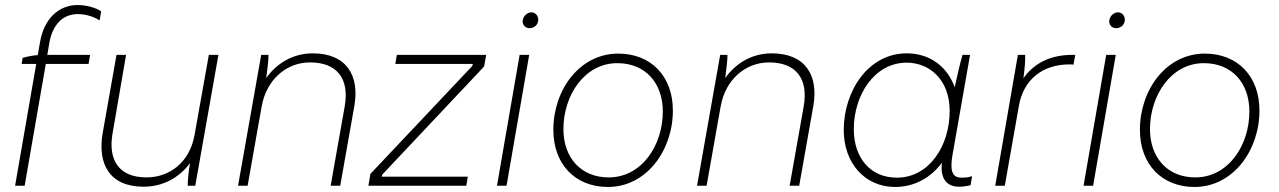

<svg xmlns="http://www.w3.org/2000/svg" viewBox="-20 -738 5082 763"><path d="M70 -508 66 -484H124L40 0H78L162 -484H332L338 -520H168L176 -567C189 -642 231 -682 289 -682C321 -682 352 -672 376 -657L382 -693C360 -708 322 -718 289 -718C213 -718 155 -664 139 -570L130 -519C111 -518 87 -513 70 -508Z M551 4C626 4 692 -31 735 -90C729 -54 726 -21 726 0H756L848 -520H810L753 -201C734 -95 656 -33 562 -33C449 -33 410 -106 427 -206L481 -520H443L388 -209C367 -86 415 4 551 4Z M926 0H964L1020 -316V-315C1038 -420 1117 -490 1212 -490C1319 -490 1369 -426 1350 -316L1294 0H1332L1388 -316C1410 -440 1355 -526 1223 -526C1150 -526 1084 -492 1038 -428C1043 -466 1047 -498 1047 -520H1018Z M1444 0H1833L1839 -36H1497L1499 -44L1904 -474L1912 -520H1557L1551 -484H1859L1857 -476L1452 -47Z M1955 0H1993L2083 -520H2045ZM2085 -626C2103 -626 2119 -640 2119 -660C2119 -675 2108 -689 2092 -689C2074 -689 2057 -672 2057 -653C2057 -638 2068 -626 2085 -626Z M2396 5C2548 5 2654 -139 2654 -299C2654 -436 2566 -525 2437 -525C2284 -525 2179 -382 2179 -222C2179 -85 2266 5 2396 5ZM2399 -33C2288 -33 2219 -112 2219 -225C2219 -359 2303 -487 2433 -487C2545 -487 2614 -408 2614 -295C2614 -160 2530 -33 2399 -33Z M2750 0H2788L2844 -316V-315C2862 -420 2941 -490 3036 -490C3143 -490 3193 -426 3174 -316L3118 0H3156L3212 -316C3234 -440 3179 -526 3047 -526C2974 -526 2908 -492 2862 -428C2867 -466 2871 -498 2871 -520H2842Z M3791 4C3807 4 3820 2 3837 -2L3843 -38C3828 -33 3817 -32 3800 -32C3760 -32 3756 -67 3765 -121L3835 -520H3805C3794 -483 3781 -424 3774 -391C3745 -472 3677 -526 3583 -526C3431 -526 3333 -377 3333 -221C3333 -91 3416 5 3537 5C3614 5 3679 -32 3723 -91C3716 -27 3743 4 3791 4ZM3583 -489C3673 -489 3754 -422 3754 -297C3754 -159 3673 -32 3544 -32C3439 -32 3373 -110 3373 -225C3373 -360 3455 -489 3583 -489Z M3935 0H3973L4029 -317C4047 -423 4125 -482 4229 -482C4235 -482 4241 -482 4246 -481L4253 -520H4242C4159 -520 4091 -490 4047 -427C4052 -463 4055 -499 4054 -520H4025Z M4286 0H4324L4414 -520H4376ZM4416 -626C4434 -626 4450 -640 4450 -660C4450 -675 4439 -689 4423 -689C4405 -689 4388 -672 4388 -653C4388 -638 4399 -626 4416 -626Z M4727 5C4879 5 4985 -139 4985 -299C4985 -436 4897 -525 4768 -525C4615 -525 4510 -382 4510 -222C4510 -85 4597 5 4727 5ZM4730 -33C4619 -33 4550 -112 4550 -225C4550 -359 4634 -487 4764 -487C4876 -487 4945 -408 4945 -295C4945 -160 4861 -33 4730 -33Z"/></svg>

Font: Fixel Text 20240404 ExtraLight
Style: Italic
Weight: 200
Width: 4
Italic angle: -10°
Designer: AlfaBravo + MacPaw
Foundry: Kyrylo Tkachov, Marchela Mozhyna, Serhii Makarenko, Maria Weinstein, Zakhar Kryvoshyya
Version: Version 1.211;Glyphs 3.2 (3225)